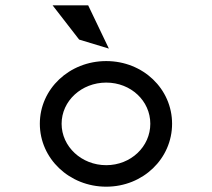

<svg xmlns="http://www.w3.org/2000/svg" viewBox="-20 -692 797 723"><path d="M312 -672H178L278 -543L390 -509ZM380 -381C473 -381 546 -312 546 -226C546 -140 473 -70 380 -70C287 -70 212 -140 212 -226C212 -312 287 -381 380 -381ZM380 11C519 11 628 -95 628 -226C628 -357 519 -462 380 -462C241 -462 130 -357 130 -226C130 -95 241 11 380 11Z"/></svg>

Font: Charger Monospace
Style: Regular
Weight: 400
Designer: Jasper
Foundry: Cannot Into Space Fonts
Version: Version 0.980